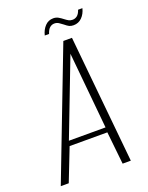

<svg xmlns="http://www.w3.org/2000/svg" viewBox="-154 -768 646 837"><g transform="rotate(-20 169.0 -349.5)"><path d="M-20 0 207 -591H247L305 0H267L251 -151H76L17 0ZM81 -174H251L217 -528ZM273 -640Q261 -640 253 -644Q245 -648 233 -658Q226 -663 217 -669.5Q208 -676 196 -676Q184 -676 174.5 -668Q165 -660 159 -641H139Q145 -666 160.5 -682.5Q176 -699 199 -699Q212 -699 222.5 -693Q233 -687 243 -679Q252 -672 259.5 -668Q267 -664 277 -664Q289 -664 298.5 -671.5Q308 -679 314 -697H334Q328 -672 312 -656Q296 -640 273 -640Z"/></g></svg>

Font: Alumni Sans Thin ExtraLight
Style: Italic
Weight: 250
Italic angle: -8°
Version: Version 1.016